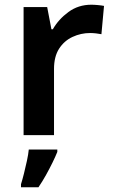

<svg xmlns="http://www.w3.org/2000/svg" viewBox="-20 -573 480 814"><path d="M367 -553Q379 -553 395 -551.5Q411 -550 421 -548L410 -428Q401 -430 387 -431.5Q373 -433 362 -433Q323 -433 287.5 -416.5Q252 -400 230.5 -366.5Q209 -333 209 -281V0H80V-543H180L198 -449H204Q228 -491 270 -522Q312 -553 367 -553ZM223 71Q215 91 202.5 116.5Q190 142 175 169Q160 196 143 221H69V208Q75 189 81.5 163Q88 137 94 109.5Q100 82 102 61H223Z"/></svg>

Font: Noto Sans Adlam Unjoined SemiBold
Style: Regular
Weight: 600
Version: Version 3.001